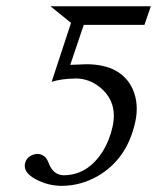

<svg xmlns="http://www.w3.org/2000/svg" viewBox="-20 -587 506 619"><path d="M343.3 -180.2Q359.9 -258.3 302.2 -305.7Q267.1 -333.5 226.1 -334Q178.2 -333.5 146.5 -323.2L209 -513.2L142.6 -566.9H466.3L446.3 -508.8L445.8 -506.8H250L206.5 -377.9L257.8 -379.9Q372.1 -379.9 408.7 -297.9Q428.2 -251.5 416.5 -195.8Q390.6 -73.7 293 -18.1Q239.3 11.7 180.2 12.2Q134.3 12.2 94.5 -9.5Q54.7 -31.2 60.5 -59.1Q65.4 -82.5 90.8 -89.4Q96.2 -90.8 101.1 -90.8Q126.5 -89.4 136.2 -63Q150.9 -22.9 184.6 -22Q262.2 -22 311 -98.6Q333.5 -134.8 343.3 -180.2Z"/></svg>

Font: Linux Biolinum Capitals O
Style: Italic Samll Caps
Weight: 400
Italic angle: -12°
Designer: Philipp H. Poll
Foundry: Philipp H. Poll
Version: Version 0.6.2